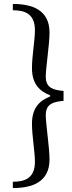

<svg xmlns="http://www.w3.org/2000/svg" viewBox="-20 -756 367 973"><path d="M302 -295C255 -300 212 -307 212 -367C212 -414 231 -531 231 -591C231 -706 143 -736 45 -736V-704C102 -704 157 -689 157 -603C157 -552 142 -472 142 -411C142 -328 183 -293 234 -273V-267C183 -247 142 -212 142 -129C142 -68 157 13 157 64C157 150 102 165 45 165V197C143 197 231 167 231 52C231 -8 212 -126 212 -173C212 -233 255 -240 302 -245Z"/></svg>

Font: mjx-stx-n
Style: Regular
Weight: 500
Version: 1.0.0